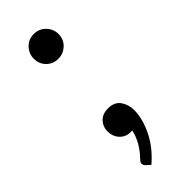

<svg xmlns="http://www.w3.org/2000/svg" viewBox="-212 -522 686 686"><g transform="rotate(-45 131.0 -179.0)"><path d="M97 135 81.5 121Q75 115 75 107Q75 102.5 77 99.5Q79 96.5 83 92Q124.5 50 135.5 -0.5L129 0Q102.5 0 86.5 -17.5Q70.5 -35 70.5 -61Q70.5 -84 86.2 -100.8Q102 -117.5 130 -117.5Q162 -117.5 177 -96.5Q192 -75.5 192 -47Q192 -4 168.2 45Q144.5 94 97 135ZM130.5 -368Q103.5 -368 85.8 -385.8Q68 -403.5 68 -430.5Q68 -455 85.5 -474Q103 -493 130.5 -493Q156.5 -493 174.8 -474.5Q193 -456 193 -430.5Q193 -403 174 -385.5Q155 -368 130.5 -368Z"/></g></svg>

Font: Verano Sans
Style: Regular
Weight: 400
Designer: Lukasz Dziedzic with Adam Twardoch and Botio Nikoltchev
Foundry: tyPoland Lukasz Dziedzic
Version: Version 3.001;December 28, 2019;FontCreator 12.0.0.2547 64-b